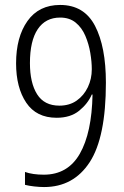

<svg xmlns="http://www.w3.org/2000/svg" viewBox="-20 -745 501 776"><path d="M158 11Q140 11 118 8.5Q96 6 81 2V-50Q112 -39 157 -39Q254 -39 302.5 -123.5Q351 -208 354 -363H351Q335 -326 300 -297.5Q265 -269 209 -269Q127 -269 86 -330Q45 -391 45 -489Q45 -595 91 -660Q137 -725 223 -725Q320 -725 364 -640.5Q408 -556 408 -411Q408 -190 342.5 -89.5Q277 11 158 11ZM220 -318Q261 -318 290 -338.5Q319 -359 335 -392.5Q351 -426 351 -465Q351 -495 345 -531Q339 -567 325 -600Q311 -633 286 -653.5Q261 -674 223 -674Q164 -674 132.5 -627Q101 -580 101 -490Q101 -410 130 -364Q159 -318 220 -318Z"/></svg>

Font: Noto Sans Tamil Condensed Light
Style: Regular
Weight: 300
Width: 3
Designer: Jelle Bosma - Monotype Design Team
Foundry: Monotype Imaging Inc.
Version: Version 2.004; ttfautohint (v1.8.4.7-5d5b)